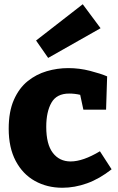

<svg xmlns="http://www.w3.org/2000/svg" viewBox="-20 -872 558 905"><path d="M274 13Q202 13 144.5 -19Q87 -51 54 -113.5Q21 -176 21 -265Q21 -346 45.5 -401.5Q70 -457 110.5 -489.5Q151 -522 200.5 -536.5Q250 -551 302 -551Q354 -551 404.5 -538Q455 -525 485 -512L480 -355H373L358 -425Q333 -431 306 -431Q247 -431 222.5 -388Q198 -345 198 -274Q198 -192 229 -151.5Q260 -111 313 -111Q371 -111 451 -159L506 -74Q449 -29 390.5 -8Q332 13 274 13ZM207 -599 150 -681 370 -852 454 -739Z"/></svg>

Font: Bitter ExtraBold
Style: Regular
Weight: 800
Designer: Sol Matas, and Bitter project Authors
Foundry: Sol Matas
Version: Version 2.001